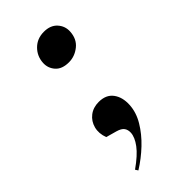

<svg xmlns="http://www.w3.org/2000/svg" viewBox="-231 -611 858 858"><g transform="rotate(-45 198.5 -181.5)"><path d="M135.8 -454Q137.9 -494 165.8 -522Q193.8 -550 236.8 -550Q277.8 -550 300 -525.5Q322.2 -501 320.5 -468Q318.2 -423 287.4 -398.5Q256.6 -374 219.6 -374Q176.6 -374 155.3 -398Q134.1 -422 135.8 -454ZM97.2 187 88.9 174Q142.9 136 167.1 103.5Q191.3 71 192.7 44Q193.6 26 184.8 13.5Q175.9 1 151.3 -6L101 -20Q87.9 -55 96 -86Q104.1 -117 128.6 -136Q153.1 -155 188.1 -155Q234.1 -155 256.5 -125Q279 -95 276.5 -48Q274.2 -3 248.4 40Q222.7 83 183.2 120.5Q143.7 158 97.2 187Z"/></g></svg>

Font: Literata 72pt SemiBold
Style: Italic
Weight: 600
Italic angle: -2°
Designer: Latin by Veronika Burian and Jose Scaglione. Greek by Irene Vlachou. Cyrillic by Vera Evstafieva
Foundry: TypeTogether
Version: Version 3.002